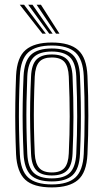

<svg xmlns="http://www.w3.org/2000/svg" viewBox="-20 -788 440 815"><path d="M200 7.5Q121.8 7.5 86.9 -25.4Q52 -58.2 48.2 -133Q46 -186.2 45.1 -240.2Q44.2 -294.2 45 -350.5Q45.8 -406.8 48.2 -466.8Q52 -544.8 88.9 -576.1Q125.8 -607.5 200 -607.5Q276.2 -607.5 312 -575.2Q347.8 -543 351.2 -466.2Q355 -381.5 355 -296.9Q355 -212.2 351.2 -133Q347.5 -55 310.6 -23.8Q273.8 7.5 200 7.5ZM200 -5.2Q267.8 -5.2 299.9 -34.6Q332 -64 335.5 -134Q339 -208 339.2 -291Q339.5 -374 335.5 -465.8Q332.2 -536.2 300 -565.5Q267.8 -594.8 200 -594.8Q131.5 -594.8 99.5 -565.2Q67.5 -535.8 64.2 -465.8Q61.5 -404 60.6 -348.1Q59.8 -292.2 60.8 -239.5Q61.8 -186.8 64.2 -134Q67.2 -64.5 99.2 -34.9Q131.2 -5.2 200 -5.2ZM200 -17.8Q138.2 -17.8 110.6 -45.1Q83 -72.5 80 -134.8Q77.5 -189.2 76.5 -242.1Q75.5 -295 76.4 -349.8Q77.2 -404.5 80 -464.8Q83 -529 111.6 -555.6Q140.2 -582.2 200 -582.2Q259.5 -582.2 288.1 -555.9Q316.8 -529.5 319.5 -465.2Q322 -408.8 322.9 -354.2Q323.8 -299.8 323 -245.4Q322.2 -191 319.5 -134.8Q316.8 -71 288.1 -44.4Q259.5 -17.8 200 -17.8ZM200 -30.8Q253 -30.8 277 -55.1Q301 -79.5 303.8 -136Q307.5 -215.2 307.6 -293.5Q307.8 -371.8 303.8 -464Q301.2 -522.5 276 -545.9Q250.8 -569.2 200 -569.2Q146.5 -569.2 122.5 -544.6Q98.5 -520 95.8 -463.8Q93.5 -407 92.5 -353.9Q91.5 -300.8 92.4 -247.1Q93.2 -193.5 95.8 -135.2Q98.5 -78.2 123.1 -54.5Q147.8 -30.8 200 -30.8ZM200 -43.2Q155.2 -43.2 134.6 -64.8Q114 -86.2 111.8 -135.2Q109.2 -192.8 108.2 -245.6Q107.2 -298.5 108.1 -351.9Q109 -405.2 111.8 -463.5Q114 -514.5 135.1 -535.6Q156.2 -556.8 200 -556.8Q244.8 -556.8 265.2 -535.1Q285.8 -513.5 288 -463.2Q292 -369.2 291.8 -290.9Q291.5 -212.5 288 -136.5Q285.8 -86 265 -64.6Q244.2 -43.2 200 -43.2ZM200 -56Q236.5 -56 253.4 -74.9Q270.2 -93.8 272 -137Q275.8 -217.8 275.9 -293.4Q276 -369 272 -462.8Q270.2 -505.5 253.8 -524.8Q237.2 -544 200 -544Q163 -544 146.4 -525Q129.8 -506 127.5 -463.2Q125 -404.8 124.1 -352.1Q123.2 -299.5 124.1 -246.9Q125 -194.2 127.5 -135.8Q129.8 -93.8 146.6 -74.9Q163.5 -56 200 -56ZM160 -645 64 -767.8H82.2L174.8 -645ZM189 -645 99.8 -767.8H118L203.5 -645ZM217.8 -645 135.5 -767.8H153.8L232.5 -645Z"/></svg>

Font: Big Shoulders Inline Text Thin
Style: Regular
Weight: 400
Version: Version 2.002